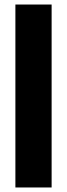

<svg xmlns="http://www.w3.org/2000/svg" viewBox="-20 -828 296 848"><path d="M48 -808H208V0H48Z"/></svg>

Font: Encode Sans Compressed
Style: ExtraBold
Weight: 800
Designer: Pablo Impallari, Andres Torresi
Foundry: Pablo Impallari, Andres Torresi
Version: Version 1.000; ttfautohint (v1.00) -l 8 -r 50 -G 200 -x 14 -